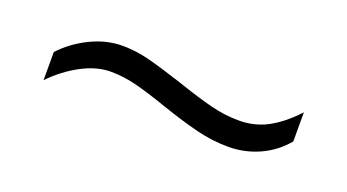

<svg xmlns="http://www.w3.org/2000/svg" viewBox="-27 -486 649 359"><g transform="rotate(20 298.0 -306.5)"><path d="M59 -307Q81 -331 112.5 -346.5Q144 -362 176 -362Q203 -362 230 -355Q257 -348 300 -334Q344 -319 372 -312Q400 -305 428 -305Q459 -305 485 -319Q511 -333 537 -361V-303Q516 -278 487 -265Q458 -252 426 -252Q394 -252 362 -260Q330 -268 289 -282Q249 -296 223 -302.5Q197 -309 172 -309Q144 -309 114 -293Q84 -277 59 -251Z"/></g></svg>

Font: Trirong Medium
Style: Regular
Weight: 500
Designer: Katatrad Team
Foundry: CadsonDemak
Version: Version 1.001